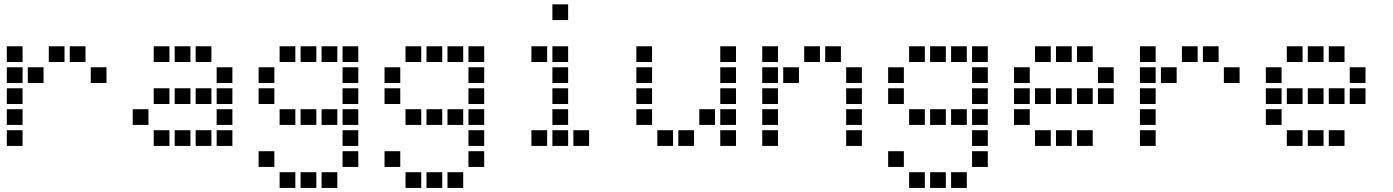

<svg xmlns="http://www.w3.org/2000/svg" viewBox="-20 -708 6640 915"><path d="M13.5 -487.5Q12.5 -487.5 12.5 -487.5Q12.5 -487.5 12.5 -486.5V-413.5Q12.5 -412.5 12.5 -412.5Q12.5 -412.5 13.5 -412.5H86.5Q87.5 -412.5 87.5 -412.5Q87.5 -412.5 87.5 -413.5V-486.5Q87.5 -487.5 87.5 -487.5Q87.5 -487.5 86.5 -487.5ZM213.5 -487.5Q212.5 -487.5 212.5 -487.5Q212.5 -487.5 212.5 -486.5V-413.5Q212.5 -412.5 212.5 -412.5Q212.5 -412.5 213.5 -412.5H286.5Q287.5 -412.5 287.5 -412.5Q287.5 -412.5 287.5 -413.5V-486.5Q287.5 -487.5 287.5 -487.5Q287.5 -487.5 286.5 -487.5ZM313.5 -487.5Q312.5 -487.5 312.5 -487.5Q312.5 -487.5 312.5 -486.5V-413.5Q312.5 -412.5 312.5 -412.5Q312.5 -412.5 313.5 -412.5H386.5Q387.5 -412.5 387.5 -412.5Q387.5 -412.5 387.5 -413.5V-486.5Q387.5 -487.5 387.5 -487.5Q387.5 -487.5 386.5 -487.5ZM13.5 -387.5Q12.5 -387.5 12.5 -387.5Q12.5 -387.5 12.5 -386.5V-313.5Q12.5 -312.5 12.5 -312.5Q12.5 -312.5 13.5 -312.5H86.5Q87.5 -312.5 87.5 -312.5Q87.5 -312.5 87.5 -313.5V-386.5Q87.5 -387.5 87.5 -387.5Q87.5 -387.5 86.5 -387.5ZM113.5 -387.5Q112.5 -387.5 112.5 -387.5Q112.5 -387.5 112.5 -386.5V-313.5Q112.5 -312.5 112.5 -312.5Q112.5 -312.5 113.5 -312.5H186.5Q187.5 -312.5 187.5 -312.5Q187.5 -312.5 187.5 -313.5V-386.5Q187.5 -387.5 187.5 -387.5Q187.5 -387.5 186.5 -387.5ZM413.5 -387.5Q412.5 -387.5 412.5 -387.5Q412.5 -387.5 412.5 -386.5V-313.5Q412.5 -312.5 412.5 -312.5Q412.5 -312.5 413.5 -312.5H486.5Q487.5 -312.5 487.5 -312.5Q487.5 -312.5 487.5 -313.5V-386.5Q487.5 -387.5 487.5 -387.5Q487.5 -387.5 486.5 -387.5ZM13.5 -287.5Q12.5 -287.5 12.5 -287.5Q12.5 -287.5 12.5 -286.5V-213.5Q12.5 -212.5 12.5 -212.5Q12.5 -212.5 13.5 -212.5H86.5Q87.5 -212.5 87.5 -212.5Q87.5 -212.5 87.5 -213.5V-286.5Q87.5 -287.5 87.5 -287.5Q87.5 -287.5 86.5 -287.5ZM13.5 -187.5Q12.5 -187.5 12.5 -187.5Q12.5 -187.5 12.5 -186.5V-113.5Q12.5 -112.5 12.5 -112.5Q12.5 -112.5 13.5 -112.5H86.5Q87.5 -112.5 87.5 -112.5Q87.5 -112.5 87.5 -113.5V-186.5Q87.5 -187.5 87.5 -187.5Q87.5 -187.5 86.5 -187.5ZM13.5 -87.5Q12.5 -87.5 12.5 -87.5Q12.5 -87.5 12.5 -86.5V-13.5Q12.5 -12.5 12.5 -12.5Q12.5 -12.5 13.5 -12.5H86.5Q87.5 -12.5 87.5 -12.5Q87.5 -12.5 87.5 -13.5V-86.5Q87.5 -87.5 87.5 -87.5Q87.5 -87.5 86.5 -87.5Z M713.5 -487.5Q712.5 -487.5 712.5 -487.5Q712.5 -487.5 712.5 -486.5V-413.5Q712.5 -412.5 712.5 -412.5Q712.5 -412.5 713.5 -412.5H786.5Q787.5 -412.5 787.5 -412.5Q787.5 -412.5 787.5 -413.5V-486.5Q787.5 -487.5 787.5 -487.5Q787.5 -487.5 786.5 -487.5ZM813.5 -487.5Q812.5 -487.5 812.5 -487.5Q812.5 -487.5 812.5 -486.5V-413.5Q812.5 -412.5 812.5 -412.5Q812.5 -412.5 813.5 -412.5H886.5Q887.5 -412.5 887.5 -412.5Q887.5 -412.5 887.5 -413.5V-486.5Q887.5 -487.5 887.5 -487.5Q887.5 -487.5 886.5 -487.5ZM913.5 -487.5Q912.5 -487.5 912.5 -487.5Q912.5 -487.5 912.5 -486.5V-413.5Q912.5 -412.5 912.5 -412.5Q912.5 -412.5 913.5 -412.5H986.5Q987.5 -412.5 987.5 -412.5Q987.5 -412.5 987.5 -413.5V-486.5Q987.5 -487.5 987.5 -487.5Q987.5 -487.5 986.5 -487.5ZM1013.5 -387.5Q1012.5 -387.5 1012.5 -387.5Q1012.5 -387.5 1012.5 -386.5V-313.5Q1012.5 -312.5 1012.5 -312.5Q1012.5 -312.5 1013.5 -312.5H1086.5Q1087.5 -312.5 1087.5 -312.5Q1087.5 -312.5 1087.5 -313.5V-386.5Q1087.5 -387.5 1087.5 -387.5Q1087.5 -387.5 1086.5 -387.5ZM713.5 -287.5Q712.5 -287.5 712.5 -287.5Q712.5 -287.5 712.5 -286.5V-213.5Q712.5 -212.5 712.5 -212.5Q712.5 -212.5 713.5 -212.5H786.5Q787.5 -212.5 787.5 -212.5Q787.5 -212.5 787.5 -213.5V-286.5Q787.5 -287.5 787.5 -287.5Q787.5 -287.5 786.5 -287.5ZM813.5 -287.5Q812.5 -287.5 812.5 -287.5Q812.5 -287.5 812.5 -286.5V-213.5Q812.5 -212.5 812.5 -212.5Q812.5 -212.5 813.5 -212.5H886.5Q887.5 -212.5 887.5 -212.5Q887.5 -212.5 887.5 -213.5V-286.5Q887.5 -287.5 887.5 -287.5Q887.5 -287.5 886.5 -287.5ZM913.5 -287.5Q912.5 -287.5 912.5 -287.5Q912.5 -287.5 912.5 -286.5V-213.5Q912.5 -212.5 912.5 -212.5Q912.5 -212.5 913.5 -212.5H986.5Q987.5 -212.5 987.5 -212.5Q987.5 -212.5 987.5 -213.5V-286.5Q987.5 -287.5 987.5 -287.5Q987.5 -287.5 986.5 -287.5ZM1013.5 -287.5Q1012.5 -287.5 1012.5 -287.5Q1012.5 -287.5 1012.5 -286.5V-213.5Q1012.5 -212.5 1012.5 -212.5Q1012.5 -212.5 1013.5 -212.5H1086.5Q1087.5 -212.5 1087.5 -212.5Q1087.5 -212.5 1087.5 -213.5V-286.5Q1087.5 -287.5 1087.5 -287.5Q1087.5 -287.5 1086.5 -287.5ZM613.5 -187.5Q612.5 -187.5 612.5 -187.5Q612.5 -187.5 612.5 -186.5V-113.5Q612.5 -112.5 612.5 -112.5Q612.5 -112.5 613.5 -112.5H686.5Q687.5 -112.5 687.5 -112.5Q687.5 -112.5 687.5 -113.5V-186.5Q687.5 -187.5 687.5 -187.5Q687.5 -187.5 686.5 -187.5ZM1013.5 -187.5Q1012.5 -187.5 1012.5 -187.5Q1012.5 -187.5 1012.5 -186.5V-113.5Q1012.5 -112.5 1012.5 -112.5Q1012.5 -112.5 1013.5 -112.5H1086.5Q1087.5 -112.5 1087.5 -112.5Q1087.5 -112.5 1087.5 -113.5V-186.5Q1087.5 -187.5 1087.5 -187.5Q1087.5 -187.5 1086.5 -187.5ZM713.5 -87.5Q712.5 -87.5 712.5 -87.5Q712.5 -87.5 712.5 -86.5V-13.5Q712.5 -12.5 712.5 -12.5Q712.5 -12.5 713.5 -12.5H786.5Q787.5 -12.5 787.5 -12.5Q787.5 -12.5 787.5 -13.5V-86.5Q787.5 -87.5 787.5 -87.5Q787.5 -87.5 786.5 -87.5ZM813.5 -87.5Q812.5 -87.5 812.5 -87.5Q812.5 -87.5 812.5 -86.5V-13.5Q812.5 -12.5 812.5 -12.5Q812.5 -12.5 813.5 -12.5H886.5Q887.5 -12.5 887.5 -12.5Q887.5 -12.5 887.5 -13.5V-86.5Q887.5 -87.5 887.5 -87.5Q887.5 -87.5 886.5 -87.5ZM913.5 -87.5Q912.5 -87.5 912.5 -87.5Q912.5 -87.5 912.5 -86.5V-13.5Q912.5 -12.5 912.5 -12.5Q912.5 -12.5 913.5 -12.5H986.5Q987.5 -12.5 987.5 -12.5Q987.5 -12.5 987.5 -13.5V-86.5Q987.5 -87.5 987.5 -87.5Q987.5 -87.5 986.5 -87.5ZM1013.5 -87.5Q1012.5 -87.5 1012.5 -87.5Q1012.5 -87.5 1012.5 -86.5V-13.5Q1012.5 -12.5 1012.5 -12.5Q1012.5 -12.5 1013.5 -12.5H1086.5Q1087.5 -12.5 1087.5 -12.5Q1087.5 -12.5 1087.5 -13.5V-86.5Q1087.5 -87.5 1087.5 -87.5Q1087.5 -87.5 1086.5 -87.5Z M1313.5 -487.5Q1312.5 -487.5 1312.5 -487.5Q1312.5 -487.5 1312.5 -486.5V-413.5Q1312.5 -412.5 1312.5 -412.5Q1312.5 -412.5 1313.5 -412.5H1386.5Q1387.5 -412.5 1387.5 -412.5Q1387.5 -412.5 1387.5 -413.5V-486.5Q1387.5 -487.5 1387.5 -487.5Q1387.5 -487.5 1386.5 -487.5ZM1413.5 -487.5Q1412.5 -487.5 1412.5 -487.5Q1412.5 -487.5 1412.5 -486.5V-413.5Q1412.5 -412.5 1412.5 -412.5Q1412.5 -412.5 1413.5 -412.5H1486.5Q1487.5 -412.5 1487.5 -412.5Q1487.5 -412.5 1487.5 -413.5V-486.5Q1487.5 -487.5 1487.5 -487.5Q1487.5 -487.5 1486.5 -487.5ZM1513.5 -487.5Q1512.5 -487.5 1512.5 -487.5Q1512.5 -487.5 1512.5 -486.5V-413.5Q1512.5 -412.5 1512.5 -412.5Q1512.5 -412.5 1513.5 -412.5H1586.5Q1587.5 -412.5 1587.5 -412.5Q1587.5 -412.5 1587.5 -413.5V-486.5Q1587.5 -487.5 1587.5 -487.5Q1587.5 -487.5 1586.5 -487.5ZM1613.5 -487.5Q1612.5 -487.5 1612.5 -487.5Q1612.5 -487.5 1612.5 -486.5V-413.5Q1612.5 -412.5 1612.5 -412.5Q1612.5 -412.5 1613.5 -412.5H1686.5Q1687.5 -412.5 1687.5 -412.5Q1687.5 -412.5 1687.5 -413.5V-486.5Q1687.5 -487.5 1687.5 -487.5Q1687.5 -487.5 1686.5 -487.5ZM1213.5 -387.5Q1212.5 -387.5 1212.5 -387.5Q1212.5 -387.5 1212.5 -386.5V-313.5Q1212.5 -312.5 1212.5 -312.5Q1212.5 -312.5 1213.5 -312.5H1286.5Q1287.5 -312.5 1287.5 -312.5Q1287.5 -312.5 1287.5 -313.5V-386.5Q1287.5 -387.5 1287.5 -387.5Q1287.5 -387.5 1286.5 -387.5ZM1613.5 -387.5Q1612.5 -387.5 1612.5 -387.5Q1612.5 -387.5 1612.5 -386.5V-313.5Q1612.5 -312.5 1612.5 -312.5Q1612.5 -312.5 1613.5 -312.5H1686.5Q1687.5 -312.5 1687.5 -312.5Q1687.5 -312.5 1687.5 -313.5V-386.5Q1687.5 -387.5 1687.5 -387.5Q1687.5 -387.5 1686.5 -387.5ZM1213.5 -287.5Q1212.5 -287.5 1212.5 -287.5Q1212.5 -287.5 1212.5 -286.5V-213.5Q1212.5 -212.5 1212.5 -212.5Q1212.5 -212.5 1213.5 -212.5H1286.5Q1287.5 -212.5 1287.5 -212.5Q1287.5 -212.5 1287.5 -213.5V-286.5Q1287.5 -287.5 1287.5 -287.5Q1287.5 -287.5 1286.5 -287.5ZM1613.5 -287.5Q1612.5 -287.5 1612.5 -287.5Q1612.5 -287.5 1612.5 -286.5V-213.5Q1612.5 -212.5 1612.5 -212.5Q1612.5 -212.5 1613.5 -212.5H1686.5Q1687.5 -212.5 1687.5 -212.5Q1687.5 -212.5 1687.5 -213.5V-286.5Q1687.5 -287.5 1687.5 -287.5Q1687.5 -287.5 1686.5 -287.5ZM1313.5 -187.5Q1312.5 -187.5 1312.5 -187.5Q1312.5 -187.5 1312.5 -186.5V-113.5Q1312.5 -112.5 1312.5 -112.5Q1312.5 -112.5 1313.5 -112.5H1386.5Q1387.5 -112.5 1387.5 -112.5Q1387.5 -112.5 1387.5 -113.5V-186.5Q1387.5 -187.5 1387.5 -187.5Q1387.5 -187.5 1386.5 -187.5ZM1413.5 -187.5Q1412.5 -187.5 1412.5 -187.5Q1412.5 -187.5 1412.5 -186.5V-113.5Q1412.5 -112.5 1412.5 -112.5Q1412.5 -112.5 1413.5 -112.5H1486.5Q1487.5 -112.5 1487.5 -112.5Q1487.5 -112.5 1487.5 -113.5V-186.5Q1487.5 -187.5 1487.5 -187.5Q1487.5 -187.5 1486.5 -187.5ZM1513.5 -187.5Q1512.5 -187.5 1512.5 -187.5Q1512.5 -187.5 1512.5 -186.5V-113.5Q1512.5 -112.5 1512.5 -112.5Q1512.5 -112.5 1513.5 -112.5H1586.5Q1587.5 -112.5 1587.5 -112.5Q1587.5 -112.5 1587.5 -113.5V-186.5Q1587.5 -187.5 1587.5 -187.5Q1587.5 -187.5 1586.5 -187.5ZM1613.5 -187.5Q1612.5 -187.5 1612.5 -187.5Q1612.5 -187.5 1612.5 -186.5V-113.5Q1612.5 -112.5 1612.5 -112.5Q1612.5 -112.5 1613.5 -112.5H1686.5Q1687.5 -112.5 1687.5 -112.5Q1687.5 -112.5 1687.5 -113.5V-186.5Q1687.5 -187.5 1687.5 -187.5Q1687.5 -187.5 1686.5 -187.5ZM1613.5 -87.5Q1612.5 -87.5 1612.5 -87.5Q1612.5 -87.5 1612.5 -86.5V-13.5Q1612.5 -12.5 1612.5 -12.5Q1612.5 -12.5 1613.5 -12.5H1686.5Q1687.5 -12.5 1687.5 -12.5Q1687.5 -12.5 1687.5 -13.5V-86.5Q1687.5 -87.5 1687.5 -87.5Q1687.5 -87.5 1686.5 -87.5ZM1213.5 12.5Q1212.5 12.5 1212.5 12.5Q1212.5 12.5 1212.5 13.5V86.5Q1212.5 87.5 1212.5 87.5Q1212.5 87.5 1213.5 87.5H1286.5Q1287.5 87.5 1287.5 87.5Q1287.5 87.5 1287.5 86.5V13.5Q1287.5 12.5 1287.5 12.5Q1287.5 12.5 1286.5 12.5ZM1613.5 12.5Q1612.5 12.5 1612.5 12.5Q1612.5 12.5 1612.5 13.5V86.5Q1612.5 87.5 1612.5 87.5Q1612.5 87.5 1613.5 87.5H1686.5Q1687.5 87.5 1687.5 87.5Q1687.5 87.5 1687.5 86.5V13.5Q1687.5 12.5 1687.5 12.5Q1687.5 12.5 1686.5 12.5ZM1313.5 112.5Q1312.5 112.5 1312.5 112.5Q1312.5 112.5 1312.5 113.5V186.5Q1312.5 187.5 1312.5 187.5Q1312.5 187.5 1313.5 187.5H1386.5Q1387.5 187.5 1387.5 187.5Q1387.5 187.5 1387.5 186.5V113.5Q1387.5 112.5 1387.5 112.5Q1387.5 112.5 1386.5 112.5ZM1413.5 112.5Q1412.5 112.5 1412.5 112.5Q1412.5 112.5 1412.5 113.5V186.5Q1412.5 187.5 1412.5 187.5Q1412.5 187.5 1413.5 187.5H1486.5Q1487.5 187.5 1487.5 187.5Q1487.5 187.5 1487.5 186.5V113.5Q1487.5 112.5 1487.5 112.5Q1487.5 112.5 1486.5 112.5ZM1513.5 112.5Q1512.5 112.5 1512.5 112.5Q1512.5 112.5 1512.5 113.5V186.5Q1512.5 187.5 1512.5 187.5Q1512.5 187.5 1513.5 187.5H1586.5Q1587.5 187.5 1587.5 187.5Q1587.5 187.5 1587.5 186.5V113.5Q1587.5 112.5 1587.5 112.5Q1587.5 112.5 1586.5 112.5Z M1913.5 -487.5Q1912.5 -487.5 1912.5 -487.5Q1912.5 -487.5 1912.5 -486.5V-413.5Q1912.5 -412.5 1912.5 -412.5Q1912.5 -412.5 1913.5 -412.5H1986.5Q1987.5 -412.5 1987.5 -412.5Q1987.5 -412.5 1987.5 -413.5V-486.5Q1987.5 -487.5 1987.5 -487.5Q1987.5 -487.5 1986.5 -487.5ZM2013.5 -487.5Q2012.5 -487.5 2012.5 -487.5Q2012.5 -487.5 2012.5 -486.5V-413.5Q2012.5 -412.5 2012.5 -412.5Q2012.5 -412.5 2013.5 -412.5H2086.5Q2087.5 -412.5 2087.5 -412.5Q2087.5 -412.5 2087.5 -413.5V-486.5Q2087.5 -487.5 2087.5 -487.5Q2087.5 -487.5 2086.5 -487.5ZM2113.5 -487.5Q2112.5 -487.5 2112.5 -487.5Q2112.5 -487.5 2112.5 -486.5V-413.5Q2112.5 -412.5 2112.5 -412.5Q2112.5 -412.5 2113.5 -412.5H2186.5Q2187.5 -412.5 2187.5 -412.5Q2187.5 -412.5 2187.5 -413.5V-486.5Q2187.5 -487.5 2187.5 -487.5Q2187.5 -487.5 2186.5 -487.5ZM2213.5 -487.5Q2212.5 -487.5 2212.5 -487.5Q2212.5 -487.5 2212.5 -486.5V-413.5Q2212.5 -412.5 2212.5 -412.5Q2212.5 -412.5 2213.5 -412.5H2286.5Q2287.5 -412.5 2287.5 -412.5Q2287.5 -412.5 2287.5 -413.5V-486.5Q2287.5 -487.5 2287.5 -487.5Q2287.5 -487.5 2286.5 -487.5ZM1813.5 -387.5Q1812.5 -387.5 1812.5 -387.5Q1812.5 -387.5 1812.5 -386.5V-313.5Q1812.5 -312.5 1812.5 -312.5Q1812.5 -312.5 1813.5 -312.5H1886.5Q1887.5 -312.5 1887.5 -312.5Q1887.5 -312.5 1887.5 -313.5V-386.5Q1887.5 -387.5 1887.5 -387.5Q1887.5 -387.5 1886.5 -387.5ZM2213.5 -387.5Q2212.5 -387.5 2212.5 -387.5Q2212.5 -387.5 2212.5 -386.5V-313.5Q2212.5 -312.5 2212.5 -312.5Q2212.5 -312.5 2213.5 -312.5H2286.5Q2287.5 -312.5 2287.5 -312.5Q2287.5 -312.5 2287.5 -313.5V-386.5Q2287.5 -387.5 2287.5 -387.5Q2287.5 -387.5 2286.5 -387.5ZM1813.5 -287.5Q1812.5 -287.5 1812.5 -287.5Q1812.5 -287.5 1812.5 -286.5V-213.5Q1812.5 -212.5 1812.5 -212.5Q1812.5 -212.5 1813.5 -212.5H1886.5Q1887.5 -212.5 1887.5 -212.5Q1887.5 -212.5 1887.5 -213.5V-286.5Q1887.5 -287.5 1887.5 -287.5Q1887.5 -287.5 1886.5 -287.5ZM2213.5 -287.5Q2212.5 -287.5 2212.5 -287.5Q2212.5 -287.5 2212.5 -286.5V-213.5Q2212.5 -212.5 2212.5 -212.5Q2212.5 -212.5 2213.5 -212.5H2286.5Q2287.5 -212.5 2287.5 -212.5Q2287.5 -212.5 2287.5 -213.5V-286.5Q2287.5 -287.5 2287.5 -287.5Q2287.5 -287.5 2286.5 -287.5ZM1913.5 -187.5Q1912.5 -187.5 1912.5 -187.5Q1912.5 -187.5 1912.5 -186.5V-113.5Q1912.5 -112.5 1912.5 -112.5Q1912.5 -112.5 1913.5 -112.5H1986.5Q1987.5 -112.5 1987.5 -112.5Q1987.5 -112.5 1987.5 -113.5V-186.5Q1987.5 -187.5 1987.5 -187.5Q1987.5 -187.5 1986.5 -187.5ZM2013.5 -187.5Q2012.5 -187.5 2012.5 -187.5Q2012.5 -187.5 2012.5 -186.5V-113.5Q2012.5 -112.5 2012.5 -112.5Q2012.5 -112.5 2013.5 -112.5H2086.5Q2087.5 -112.5 2087.5 -112.5Q2087.5 -112.5 2087.5 -113.5V-186.5Q2087.5 -187.5 2087.5 -187.5Q2087.5 -187.5 2086.5 -187.5ZM2113.5 -187.5Q2112.5 -187.5 2112.5 -187.5Q2112.5 -187.5 2112.5 -186.5V-113.5Q2112.5 -112.5 2112.5 -112.5Q2112.5 -112.5 2113.5 -112.5H2186.5Q2187.5 -112.5 2187.5 -112.5Q2187.5 -112.5 2187.5 -113.5V-186.5Q2187.5 -187.5 2187.5 -187.5Q2187.5 -187.5 2186.5 -187.5ZM2213.5 -187.5Q2212.5 -187.5 2212.5 -187.5Q2212.5 -187.5 2212.5 -186.5V-113.5Q2212.5 -112.5 2212.5 -112.5Q2212.5 -112.5 2213.5 -112.5H2286.5Q2287.5 -112.5 2287.5 -112.5Q2287.5 -112.5 2287.5 -113.5V-186.5Q2287.5 -187.5 2287.5 -187.5Q2287.5 -187.5 2286.5 -187.5ZM2213.5 -87.5Q2212.5 -87.5 2212.5 -87.5Q2212.5 -87.5 2212.5 -86.5V-13.5Q2212.5 -12.5 2212.5 -12.5Q2212.5 -12.5 2213.5 -12.5H2286.5Q2287.5 -12.5 2287.5 -12.5Q2287.5 -12.5 2287.5 -13.5V-86.5Q2287.5 -87.5 2287.5 -87.5Q2287.5 -87.5 2286.5 -87.5ZM1813.5 12.5Q1812.5 12.5 1812.5 12.5Q1812.5 12.5 1812.5 13.5V86.5Q1812.5 87.5 1812.5 87.5Q1812.5 87.5 1813.5 87.5H1886.5Q1887.5 87.5 1887.5 87.5Q1887.5 87.5 1887.5 86.5V13.5Q1887.5 12.5 1887.5 12.5Q1887.5 12.5 1886.5 12.5ZM2213.5 12.5Q2212.5 12.5 2212.5 12.5Q2212.5 12.5 2212.5 13.5V86.5Q2212.5 87.5 2212.5 87.5Q2212.5 87.5 2213.5 87.5H2286.5Q2287.5 87.5 2287.5 87.5Q2287.5 87.5 2287.5 86.5V13.5Q2287.5 12.5 2287.5 12.5Q2287.5 12.5 2286.5 12.5ZM1913.5 112.5Q1912.5 112.5 1912.5 112.5Q1912.5 112.5 1912.5 113.5V186.5Q1912.5 187.5 1912.5 187.5Q1912.5 187.5 1913.5 187.5H1986.5Q1987.5 187.5 1987.5 187.5Q1987.5 187.5 1987.5 186.5V113.5Q1987.5 112.5 1987.5 112.5Q1987.5 112.5 1986.5 112.5ZM2013.5 112.5Q2012.5 112.5 2012.5 112.5Q2012.5 112.5 2012.5 113.5V186.5Q2012.5 187.5 2012.5 187.5Q2012.5 187.5 2013.5 187.5H2086.5Q2087.5 187.5 2087.5 187.5Q2087.5 187.5 2087.5 186.5V113.5Q2087.5 112.5 2087.5 112.5Q2087.5 112.5 2086.5 112.5ZM2113.5 112.5Q2112.5 112.5 2112.5 112.5Q2112.5 112.5 2112.5 113.5V186.5Q2112.5 187.5 2112.5 187.5Q2112.5 187.5 2113.5 187.5H2186.5Q2187.5 187.5 2187.5 187.5Q2187.5 187.5 2187.5 186.5V113.5Q2187.5 112.5 2187.5 112.5Q2187.5 112.5 2186.5 112.5Z M2613.5 -687.5Q2612.5 -687.5 2612.5 -687.5Q2612.5 -687.5 2612.5 -686.5V-613.5Q2612.5 -612.5 2612.5 -612.5Q2612.5 -612.5 2613.5 -612.5H2686.5Q2687.5 -612.5 2687.5 -612.5Q2687.5 -612.5 2687.5 -613.5V-686.5Q2687.5 -687.5 2687.5 -687.5Q2687.5 -687.5 2686.5 -687.5ZM2513.5 -487.5Q2512.5 -487.5 2512.5 -487.5Q2512.5 -487.5 2512.5 -486.5V-413.5Q2512.5 -412.5 2512.5 -412.5Q2512.5 -412.5 2513.5 -412.5H2586.5Q2587.5 -412.5 2587.5 -412.5Q2587.5 -412.5 2587.5 -413.5V-486.5Q2587.5 -487.5 2587.5 -487.5Q2587.5 -487.5 2586.5 -487.5ZM2613.5 -487.5Q2612.5 -487.5 2612.5 -487.5Q2612.5 -487.5 2612.5 -486.5V-413.5Q2612.5 -412.5 2612.5 -412.5Q2612.5 -412.5 2613.5 -412.5H2686.5Q2687.5 -412.5 2687.5 -412.5Q2687.5 -412.5 2687.5 -413.5V-486.5Q2687.5 -487.5 2687.5 -487.5Q2687.5 -487.5 2686.5 -487.5ZM2613.5 -387.5Q2612.5 -387.5 2612.5 -387.5Q2612.5 -387.5 2612.5 -386.5V-313.5Q2612.5 -312.5 2612.5 -312.5Q2612.5 -312.5 2613.5 -312.5H2686.5Q2687.5 -312.5 2687.5 -312.5Q2687.5 -312.5 2687.5 -313.5V-386.5Q2687.5 -387.5 2687.5 -387.5Q2687.5 -387.5 2686.5 -387.5ZM2613.5 -287.5Q2612.5 -287.5 2612.5 -287.5Q2612.5 -287.5 2612.5 -286.5V-213.5Q2612.5 -212.5 2612.5 -212.5Q2612.5 -212.5 2613.5 -212.5H2686.5Q2687.5 -212.5 2687.5 -212.5Q2687.5 -212.5 2687.5 -213.5V-286.5Q2687.5 -287.5 2687.5 -287.5Q2687.5 -287.5 2686.5 -287.5ZM2613.5 -187.5Q2612.5 -187.5 2612.5 -187.5Q2612.5 -187.5 2612.5 -186.5V-113.5Q2612.5 -112.5 2612.5 -112.5Q2612.5 -112.5 2613.5 -112.5H2686.5Q2687.5 -112.5 2687.5 -112.5Q2687.5 -112.5 2687.5 -113.5V-186.5Q2687.5 -187.5 2687.5 -187.5Q2687.5 -187.5 2686.5 -187.5ZM2513.5 -87.5Q2512.5 -87.5 2512.5 -87.5Q2512.5 -87.5 2512.5 -86.5V-13.5Q2512.5 -12.5 2512.5 -12.5Q2512.5 -12.5 2513.5 -12.5H2586.5Q2587.5 -12.5 2587.5 -12.5Q2587.5 -12.5 2587.5 -13.5V-86.5Q2587.5 -87.5 2587.5 -87.5Q2587.5 -87.5 2586.5 -87.5ZM2613.5 -87.5Q2612.5 -87.5 2612.5 -87.5Q2612.5 -87.5 2612.5 -86.5V-13.5Q2612.5 -12.5 2612.5 -12.5Q2612.5 -12.5 2613.5 -12.5H2686.5Q2687.5 -12.5 2687.5 -12.5Q2687.5 -12.5 2687.5 -13.5V-86.5Q2687.5 -87.5 2687.5 -87.5Q2687.5 -87.5 2686.5 -87.5ZM2713.5 -87.5Q2712.5 -87.5 2712.5 -87.5Q2712.5 -87.5 2712.5 -86.5V-13.5Q2712.5 -12.5 2712.5 -12.5Q2712.5 -12.5 2713.5 -12.5H2786.5Q2787.5 -12.5 2787.5 -12.5Q2787.5 -12.5 2787.5 -13.5V-86.5Q2787.5 -87.5 2787.5 -87.5Q2787.5 -87.5 2786.5 -87.5Z M3013.5 -487.5Q3012.5 -487.5 3012.5 -487.5Q3012.5 -487.5 3012.5 -486.5V-413.5Q3012.5 -412.5 3012.5 -412.5Q3012.5 -412.5 3013.5 -412.5H3086.5Q3087.5 -412.5 3087.5 -412.5Q3087.5 -412.5 3087.5 -413.5V-486.5Q3087.5 -487.5 3087.5 -487.5Q3087.5 -487.5 3086.5 -487.5ZM3413.5 -487.5Q3412.5 -487.5 3412.5 -487.5Q3412.5 -487.5 3412.5 -486.5V-413.5Q3412.5 -412.5 3412.5 -412.5Q3412.5 -412.5 3413.5 -412.5H3486.5Q3487.5 -412.5 3487.5 -412.5Q3487.5 -412.5 3487.5 -413.5V-486.5Q3487.5 -487.5 3487.5 -487.5Q3487.5 -487.5 3486.5 -487.5ZM3013.5 -387.5Q3012.5 -387.5 3012.5 -387.5Q3012.5 -387.5 3012.5 -386.5V-313.5Q3012.5 -312.5 3012.5 -312.5Q3012.5 -312.5 3013.5 -312.5H3086.5Q3087.5 -312.5 3087.5 -312.5Q3087.5 -312.5 3087.5 -313.5V-386.5Q3087.5 -387.5 3087.5 -387.5Q3087.5 -387.5 3086.5 -387.5ZM3413.5 -387.5Q3412.5 -387.5 3412.5 -387.5Q3412.5 -387.5 3412.5 -386.5V-313.5Q3412.5 -312.5 3412.5 -312.5Q3412.5 -312.5 3413.5 -312.5H3486.5Q3487.5 -312.5 3487.5 -312.5Q3487.5 -312.5 3487.5 -313.5V-386.5Q3487.5 -387.5 3487.5 -387.5Q3487.5 -387.5 3486.5 -387.5ZM3013.5 -287.5Q3012.5 -287.5 3012.5 -287.5Q3012.5 -287.5 3012.5 -286.5V-213.5Q3012.5 -212.5 3012.5 -212.5Q3012.5 -212.5 3013.5 -212.5H3086.5Q3087.5 -212.5 3087.5 -212.5Q3087.5 -212.5 3087.5 -213.5V-286.5Q3087.5 -287.5 3087.5 -287.5Q3087.5 -287.5 3086.5 -287.5ZM3413.5 -287.5Q3412.5 -287.5 3412.5 -287.5Q3412.5 -287.5 3412.5 -286.5V-213.5Q3412.5 -212.5 3412.5 -212.5Q3412.5 -212.5 3413.5 -212.5H3486.5Q3487.5 -212.5 3487.5 -212.5Q3487.5 -212.5 3487.5 -213.5V-286.5Q3487.5 -287.5 3487.5 -287.5Q3487.5 -287.5 3486.5 -287.5ZM3013.5 -187.5Q3012.5 -187.5 3012.5 -187.5Q3012.5 -187.5 3012.5 -186.5V-113.5Q3012.5 -112.5 3012.5 -112.5Q3012.5 -112.5 3013.5 -112.5H3086.5Q3087.5 -112.5 3087.5 -112.5Q3087.5 -112.5 3087.5 -113.5V-186.5Q3087.5 -187.5 3087.5 -187.5Q3087.5 -187.5 3086.5 -187.5ZM3313.5 -187.5Q3312.5 -187.5 3312.5 -187.5Q3312.5 -187.5 3312.5 -186.5V-113.5Q3312.5 -112.5 3312.5 -112.5Q3312.5 -112.5 3313.5 -112.5H3386.5Q3387.5 -112.5 3387.5 -112.5Q3387.5 -112.5 3387.5 -113.5V-186.5Q3387.5 -187.5 3387.5 -187.5Q3387.5 -187.5 3386.5 -187.5ZM3413.5 -187.5Q3412.5 -187.5 3412.5 -187.5Q3412.5 -187.5 3412.5 -186.5V-113.5Q3412.5 -112.5 3412.5 -112.5Q3412.5 -112.5 3413.5 -112.5H3486.5Q3487.5 -112.5 3487.5 -112.5Q3487.5 -112.5 3487.5 -113.5V-186.5Q3487.5 -187.5 3487.5 -187.5Q3487.5 -187.5 3486.5 -187.5ZM3113.5 -87.5Q3112.5 -87.5 3112.5 -87.5Q3112.5 -87.5 3112.5 -86.5V-13.5Q3112.5 -12.5 3112.5 -12.5Q3112.5 -12.5 3113.5 -12.5H3186.5Q3187.5 -12.5 3187.5 -12.5Q3187.5 -12.5 3187.5 -13.5V-86.5Q3187.5 -87.5 3187.5 -87.5Q3187.5 -87.5 3186.5 -87.5ZM3213.5 -87.5Q3212.5 -87.5 3212.5 -87.5Q3212.5 -87.5 3212.5 -86.5V-13.5Q3212.5 -12.5 3212.5 -12.5Q3212.5 -12.5 3213.5 -12.5H3286.5Q3287.5 -12.5 3287.5 -12.5Q3287.5 -12.5 3287.5 -13.5V-86.5Q3287.5 -87.5 3287.5 -87.5Q3287.5 -87.5 3286.5 -87.5ZM3413.5 -87.5Q3412.5 -87.5 3412.5 -87.5Q3412.5 -87.5 3412.5 -86.5V-13.5Q3412.5 -12.5 3412.5 -12.5Q3412.5 -12.5 3413.5 -12.5H3486.5Q3487.5 -12.5 3487.5 -12.5Q3487.5 -12.5 3487.5 -13.5V-86.5Q3487.5 -87.5 3487.5 -87.5Q3487.5 -87.5 3486.5 -87.5Z M3613.5 -487.5Q3612.5 -487.5 3612.5 -487.5Q3612.5 -487.5 3612.5 -486.5V-413.5Q3612.5 -412.5 3612.5 -412.5Q3612.5 -412.5 3613.5 -412.5H3686.5Q3687.5 -412.5 3687.5 -412.5Q3687.5 -412.5 3687.5 -413.5V-486.5Q3687.5 -487.5 3687.5 -487.5Q3687.5 -487.5 3686.5 -487.5ZM3813.5 -487.5Q3812.5 -487.5 3812.5 -487.5Q3812.5 -487.5 3812.5 -486.5V-413.5Q3812.5 -412.5 3812.5 -412.5Q3812.5 -412.5 3813.5 -412.5H3886.5Q3887.5 -412.5 3887.5 -412.5Q3887.5 -412.5 3887.5 -413.5V-486.5Q3887.5 -487.5 3887.5 -487.5Q3887.5 -487.5 3886.5 -487.5ZM3913.5 -487.5Q3912.5 -487.5 3912.5 -487.5Q3912.5 -487.5 3912.5 -486.5V-413.5Q3912.5 -412.5 3912.5 -412.5Q3912.5 -412.5 3913.5 -412.5H3986.5Q3987.5 -412.5 3987.5 -412.5Q3987.5 -412.5 3987.5 -413.5V-486.5Q3987.5 -487.5 3987.5 -487.5Q3987.5 -487.5 3986.5 -487.5ZM3613.5 -387.5Q3612.5 -387.5 3612.5 -387.5Q3612.5 -387.5 3612.5 -386.5V-313.5Q3612.5 -312.5 3612.5 -312.5Q3612.5 -312.5 3613.5 -312.5H3686.5Q3687.5 -312.5 3687.5 -312.5Q3687.5 -312.5 3687.5 -313.5V-386.5Q3687.5 -387.5 3687.5 -387.5Q3687.5 -387.5 3686.5 -387.5ZM3713.5 -387.5Q3712.5 -387.5 3712.5 -387.5Q3712.5 -387.5 3712.5 -386.5V-313.5Q3712.5 -312.5 3712.5 -312.5Q3712.5 -312.5 3713.5 -312.5H3786.5Q3787.5 -312.5 3787.5 -312.5Q3787.5 -312.5 3787.5 -313.5V-386.5Q3787.5 -387.5 3787.5 -387.5Q3787.5 -387.5 3786.5 -387.5ZM4013.5 -387.5Q4012.5 -387.5 4012.5 -387.5Q4012.5 -387.5 4012.5 -386.5V-313.5Q4012.5 -312.5 4012.5 -312.5Q4012.5 -312.5 4013.5 -312.5H4086.5Q4087.5 -312.5 4087.5 -312.5Q4087.5 -312.5 4087.5 -313.5V-386.5Q4087.5 -387.5 4087.5 -387.5Q4087.5 -387.5 4086.5 -387.5ZM3613.5 -287.5Q3612.5 -287.5 3612.5 -287.5Q3612.5 -287.5 3612.5 -286.5V-213.5Q3612.5 -212.5 3612.5 -212.5Q3612.5 -212.5 3613.5 -212.5H3686.5Q3687.5 -212.5 3687.5 -212.5Q3687.5 -212.5 3687.5 -213.5V-286.5Q3687.5 -287.5 3687.5 -287.5Q3687.5 -287.5 3686.5 -287.5ZM4013.5 -287.5Q4012.5 -287.5 4012.5 -287.5Q4012.5 -287.5 4012.5 -286.5V-213.5Q4012.5 -212.5 4012.5 -212.5Q4012.5 -212.5 4013.5 -212.5H4086.5Q4087.5 -212.5 4087.5 -212.5Q4087.5 -212.5 4087.5 -213.5V-286.5Q4087.5 -287.5 4087.5 -287.5Q4087.5 -287.5 4086.5 -287.5ZM3613.5 -187.5Q3612.5 -187.5 3612.5 -187.5Q3612.5 -187.5 3612.5 -186.5V-113.5Q3612.5 -112.5 3612.5 -112.5Q3612.5 -112.5 3613.5 -112.5H3686.5Q3687.5 -112.5 3687.5 -112.5Q3687.5 -112.5 3687.5 -113.5V-186.5Q3687.5 -187.5 3687.5 -187.5Q3687.5 -187.5 3686.5 -187.5ZM4013.5 -187.5Q4012.5 -187.5 4012.5 -187.5Q4012.5 -187.5 4012.5 -186.5V-113.5Q4012.5 -112.5 4012.5 -112.5Q4012.5 -112.5 4013.5 -112.5H4086.5Q4087.5 -112.5 4087.5 -112.5Q4087.5 -112.5 4087.5 -113.5V-186.5Q4087.5 -187.5 4087.5 -187.5Q4087.5 -187.5 4086.5 -187.5ZM3613.5 -87.5Q3612.5 -87.5 3612.5 -87.5Q3612.5 -87.5 3612.5 -86.5V-13.5Q3612.5 -12.5 3612.5 -12.5Q3612.5 -12.5 3613.5 -12.5H3686.5Q3687.5 -12.5 3687.5 -12.5Q3687.5 -12.5 3687.5 -13.5V-86.5Q3687.5 -87.5 3687.5 -87.5Q3687.5 -87.5 3686.5 -87.5ZM4013.5 -87.5Q4012.5 -87.5 4012.5 -87.5Q4012.5 -87.5 4012.5 -86.5V-13.5Q4012.5 -12.5 4012.5 -12.5Q4012.5 -12.5 4013.5 -12.5H4086.5Q4087.5 -12.5 4087.5 -12.5Q4087.5 -12.5 4087.5 -13.5V-86.5Q4087.5 -87.5 4087.5 -87.5Q4087.5 -87.5 4086.5 -87.5Z M4313.5 -487.5Q4312.5 -487.5 4312.5 -487.5Q4312.5 -487.5 4312.5 -486.5V-413.5Q4312.5 -412.5 4312.5 -412.5Q4312.5 -412.5 4313.5 -412.5H4386.5Q4387.5 -412.5 4387.5 -412.5Q4387.5 -412.5 4387.5 -413.5V-486.5Q4387.5 -487.5 4387.5 -487.5Q4387.5 -487.5 4386.5 -487.5ZM4413.5 -487.5Q4412.5 -487.5 4412.5 -487.5Q4412.5 -487.5 4412.5 -486.5V-413.5Q4412.5 -412.5 4412.5 -412.5Q4412.5 -412.5 4413.5 -412.5H4486.5Q4487.5 -412.5 4487.5 -412.5Q4487.5 -412.5 4487.5 -413.5V-486.5Q4487.5 -487.5 4487.5 -487.5Q4487.5 -487.5 4486.5 -487.5ZM4513.5 -487.5Q4512.5 -487.5 4512.5 -487.5Q4512.5 -487.5 4512.5 -486.5V-413.5Q4512.5 -412.5 4512.5 -412.5Q4512.5 -412.5 4513.5 -412.5H4586.5Q4587.5 -412.5 4587.5 -412.5Q4587.5 -412.5 4587.5 -413.5V-486.5Q4587.5 -487.5 4587.5 -487.5Q4587.5 -487.5 4586.5 -487.5ZM4613.5 -487.5Q4612.5 -487.5 4612.5 -487.5Q4612.5 -487.5 4612.5 -486.5V-413.5Q4612.5 -412.5 4612.5 -412.5Q4612.5 -412.5 4613.5 -412.5H4686.5Q4687.5 -412.5 4687.5 -412.5Q4687.5 -412.5 4687.5 -413.5V-486.5Q4687.5 -487.5 4687.5 -487.5Q4687.5 -487.5 4686.5 -487.5ZM4213.5 -387.5Q4212.5 -387.5 4212.5 -387.5Q4212.5 -387.5 4212.5 -386.5V-313.5Q4212.5 -312.5 4212.5 -312.5Q4212.5 -312.5 4213.5 -312.5H4286.5Q4287.5 -312.5 4287.5 -312.5Q4287.5 -312.5 4287.5 -313.5V-386.5Q4287.5 -387.5 4287.5 -387.5Q4287.5 -387.5 4286.5 -387.5ZM4613.5 -387.5Q4612.5 -387.5 4612.5 -387.5Q4612.5 -387.5 4612.5 -386.5V-313.5Q4612.5 -312.5 4612.5 -312.5Q4612.5 -312.5 4613.5 -312.5H4686.5Q4687.5 -312.5 4687.5 -312.5Q4687.5 -312.5 4687.5 -313.5V-386.5Q4687.5 -387.5 4687.5 -387.5Q4687.5 -387.5 4686.5 -387.5ZM4213.5 -287.5Q4212.5 -287.5 4212.5 -287.5Q4212.5 -287.5 4212.5 -286.5V-213.5Q4212.5 -212.5 4212.5 -212.5Q4212.5 -212.5 4213.5 -212.5H4286.5Q4287.5 -212.5 4287.5 -212.5Q4287.5 -212.5 4287.5 -213.5V-286.5Q4287.5 -287.5 4287.5 -287.5Q4287.5 -287.5 4286.5 -287.5ZM4613.5 -287.5Q4612.5 -287.5 4612.5 -287.5Q4612.5 -287.5 4612.5 -286.5V-213.5Q4612.5 -212.5 4612.5 -212.5Q4612.5 -212.5 4613.5 -212.5H4686.5Q4687.5 -212.5 4687.5 -212.5Q4687.5 -212.5 4687.5 -213.5V-286.5Q4687.5 -287.5 4687.5 -287.5Q4687.5 -287.5 4686.5 -287.5ZM4313.5 -187.5Q4312.5 -187.5 4312.5 -187.5Q4312.5 -187.5 4312.5 -186.5V-113.5Q4312.5 -112.5 4312.5 -112.5Q4312.5 -112.5 4313.5 -112.5H4386.5Q4387.5 -112.5 4387.5 -112.5Q4387.5 -112.5 4387.5 -113.5V-186.5Q4387.5 -187.5 4387.5 -187.5Q4387.5 -187.5 4386.5 -187.5ZM4413.5 -187.5Q4412.5 -187.5 4412.5 -187.5Q4412.5 -187.5 4412.5 -186.5V-113.5Q4412.5 -112.5 4412.5 -112.5Q4412.5 -112.5 4413.5 -112.5H4486.5Q4487.5 -112.5 4487.5 -112.5Q4487.5 -112.5 4487.5 -113.5V-186.5Q4487.5 -187.5 4487.5 -187.5Q4487.5 -187.5 4486.5 -187.5ZM4513.5 -187.5Q4512.5 -187.5 4512.5 -187.5Q4512.5 -187.5 4512.5 -186.5V-113.5Q4512.5 -112.5 4512.5 -112.5Q4512.5 -112.5 4513.5 -112.5H4586.5Q4587.5 -112.5 4587.5 -112.5Q4587.5 -112.5 4587.5 -113.5V-186.5Q4587.5 -187.5 4587.5 -187.5Q4587.5 -187.5 4586.5 -187.5ZM4613.5 -187.5Q4612.5 -187.5 4612.5 -187.5Q4612.5 -187.5 4612.5 -186.5V-113.5Q4612.5 -112.5 4612.5 -112.5Q4612.5 -112.5 4613.5 -112.5H4686.5Q4687.5 -112.5 4687.5 -112.5Q4687.5 -112.5 4687.5 -113.5V-186.5Q4687.5 -187.5 4687.5 -187.5Q4687.5 -187.5 4686.5 -187.5ZM4613.5 -87.5Q4612.5 -87.5 4612.5 -87.5Q4612.5 -87.5 4612.5 -86.5V-13.5Q4612.5 -12.5 4612.5 -12.5Q4612.5 -12.5 4613.5 -12.5H4686.5Q4687.5 -12.5 4687.5 -12.5Q4687.5 -12.5 4687.5 -13.5V-86.5Q4687.5 -87.5 4687.5 -87.5Q4687.5 -87.5 4686.5 -87.5ZM4213.5 12.5Q4212.5 12.5 4212.5 12.5Q4212.5 12.5 4212.5 13.5V86.5Q4212.5 87.5 4212.5 87.5Q4212.5 87.5 4213.5 87.5H4286.5Q4287.5 87.5 4287.5 87.5Q4287.5 87.5 4287.5 86.5V13.5Q4287.5 12.5 4287.5 12.5Q4287.5 12.5 4286.5 12.5ZM4613.5 12.5Q4612.5 12.5 4612.5 12.5Q4612.5 12.5 4612.5 13.5V86.5Q4612.5 87.5 4612.5 87.5Q4612.5 87.5 4613.5 87.5H4686.5Q4687.5 87.5 4687.5 87.5Q4687.5 87.5 4687.5 86.5V13.5Q4687.5 12.5 4687.5 12.5Q4687.5 12.5 4686.5 12.5ZM4313.5 112.5Q4312.5 112.5 4312.5 112.5Q4312.5 112.5 4312.5 113.5V186.5Q4312.5 187.5 4312.5 187.5Q4312.5 187.5 4313.5 187.5H4386.5Q4387.5 187.5 4387.5 187.5Q4387.5 187.5 4387.5 186.5V113.5Q4387.5 112.5 4387.5 112.5Q4387.5 112.5 4386.5 112.5ZM4413.5 112.5Q4412.5 112.5 4412.5 112.5Q4412.5 112.5 4412.5 113.5V186.5Q4412.5 187.5 4412.5 187.5Q4412.5 187.5 4413.5 187.5H4486.5Q4487.5 187.5 4487.5 187.5Q4487.5 187.5 4487.5 186.5V113.5Q4487.5 112.5 4487.5 112.5Q4487.5 112.5 4486.5 112.5ZM4513.5 112.5Q4512.5 112.5 4512.5 112.5Q4512.5 112.5 4512.5 113.5V186.5Q4512.5 187.5 4512.5 187.5Q4512.5 187.5 4513.5 187.5H4586.5Q4587.5 187.5 4587.5 187.5Q4587.5 187.5 4587.5 186.5V113.5Q4587.5 112.5 4587.5 112.5Q4587.5 112.5 4586.5 112.5Z M4913.5 -487.5Q4912.5 -487.5 4912.5 -487.5Q4912.5 -487.5 4912.5 -486.5V-413.5Q4912.5 -412.5 4912.5 -412.5Q4912.5 -412.5 4913.5 -412.5H4986.5Q4987.5 -412.5 4987.5 -412.5Q4987.5 -412.5 4987.5 -413.5V-486.5Q4987.5 -487.5 4987.5 -487.5Q4987.5 -487.5 4986.5 -487.5ZM5013.5 -487.5Q5012.5 -487.5 5012.5 -487.5Q5012.5 -487.5 5012.5 -486.5V-413.5Q5012.5 -412.5 5012.5 -412.5Q5012.5 -412.5 5013.5 -412.5H5086.5Q5087.5 -412.5 5087.5 -412.5Q5087.5 -412.5 5087.5 -413.5V-486.5Q5087.5 -487.5 5087.5 -487.5Q5087.5 -487.5 5086.5 -487.5ZM5113.5 -487.5Q5112.5 -487.5 5112.5 -487.5Q5112.5 -487.5 5112.5 -486.5V-413.5Q5112.5 -412.5 5112.5 -412.5Q5112.5 -412.5 5113.5 -412.5H5186.5Q5187.5 -412.5 5187.5 -412.5Q5187.5 -412.5 5187.5 -413.5V-486.5Q5187.5 -487.5 5187.5 -487.5Q5187.5 -487.5 5186.5 -487.5ZM4813.5 -387.5Q4812.5 -387.5 4812.5 -387.5Q4812.5 -387.5 4812.5 -386.5V-313.5Q4812.5 -312.5 4812.5 -312.5Q4812.5 -312.5 4813.5 -312.5H4886.5Q4887.5 -312.5 4887.5 -312.5Q4887.5 -312.5 4887.5 -313.5V-386.5Q4887.5 -387.5 4887.5 -387.5Q4887.5 -387.5 4886.5 -387.5ZM5213.5 -387.5Q5212.5 -387.5 5212.5 -387.5Q5212.5 -387.5 5212.5 -386.5V-313.5Q5212.5 -312.5 5212.5 -312.5Q5212.5 -312.5 5213.5 -312.5H5286.5Q5287.5 -312.5 5287.5 -312.5Q5287.5 -312.5 5287.5 -313.5V-386.5Q5287.5 -387.5 5287.5 -387.5Q5287.5 -387.5 5286.5 -387.5ZM4813.5 -287.5Q4812.5 -287.5 4812.5 -287.5Q4812.5 -287.5 4812.5 -286.5V-213.5Q4812.5 -212.5 4812.5 -212.5Q4812.5 -212.5 4813.5 -212.5H4886.5Q4887.5 -212.5 4887.5 -212.5Q4887.5 -212.5 4887.5 -213.5V-286.5Q4887.5 -287.5 4887.5 -287.5Q4887.5 -287.5 4886.5 -287.5ZM4913.5 -287.5Q4912.5 -287.5 4912.5 -287.5Q4912.5 -287.5 4912.5 -286.5V-213.5Q4912.5 -212.5 4912.5 -212.5Q4912.5 -212.5 4913.5 -212.5H4986.5Q4987.5 -212.5 4987.5 -212.5Q4987.5 -212.5 4987.5 -213.5V-286.5Q4987.5 -287.5 4987.5 -287.5Q4987.5 -287.5 4986.5 -287.5ZM5013.5 -287.5Q5012.5 -287.5 5012.5 -287.5Q5012.5 -287.5 5012.5 -286.5V-213.5Q5012.5 -212.5 5012.5 -212.5Q5012.5 -212.5 5013.5 -212.5H5086.5Q5087.5 -212.5 5087.5 -212.5Q5087.5 -212.5 5087.5 -213.5V-286.5Q5087.5 -287.5 5087.5 -287.5Q5087.5 -287.5 5086.5 -287.5ZM5113.5 -287.5Q5112.5 -287.5 5112.5 -287.5Q5112.5 -287.5 5112.5 -286.5V-213.5Q5112.5 -212.5 5112.5 -212.5Q5112.5 -212.5 5113.5 -212.5H5186.5Q5187.5 -212.5 5187.5 -212.5Q5187.5 -212.5 5187.5 -213.5V-286.5Q5187.5 -287.5 5187.5 -287.5Q5187.5 -287.5 5186.5 -287.5ZM5213.5 -287.5Q5212.5 -287.5 5212.5 -287.5Q5212.5 -287.5 5212.5 -286.5V-213.5Q5212.5 -212.5 5212.5 -212.5Q5212.5 -212.5 5213.5 -212.5H5286.5Q5287.5 -212.5 5287.5 -212.5Q5287.5 -212.5 5287.5 -213.5V-286.5Q5287.5 -287.5 5287.5 -287.5Q5287.5 -287.5 5286.5 -287.5ZM4813.5 -187.5Q4812.5 -187.5 4812.5 -187.5Q4812.5 -187.5 4812.5 -186.5V-113.5Q4812.5 -112.5 4812.5 -112.5Q4812.5 -112.5 4813.5 -112.5H4886.5Q4887.5 -112.5 4887.5 -112.5Q4887.5 -112.5 4887.5 -113.5V-186.5Q4887.5 -187.5 4887.5 -187.5Q4887.5 -187.5 4886.5 -187.5ZM4913.5 -87.5Q4912.5 -87.5 4912.5 -87.5Q4912.5 -87.5 4912.5 -86.5V-13.5Q4912.5 -12.5 4912.5 -12.5Q4912.5 -12.5 4913.5 -12.5H4986.5Q4987.5 -12.5 4987.5 -12.5Q4987.5 -12.5 4987.5 -13.5V-86.5Q4987.5 -87.5 4987.5 -87.5Q4987.5 -87.5 4986.5 -87.5ZM5013.5 -87.5Q5012.5 -87.5 5012.5 -87.5Q5012.5 -87.5 5012.5 -86.5V-13.5Q5012.5 -12.5 5012.5 -12.5Q5012.5 -12.5 5013.5 -12.5H5086.5Q5087.5 -12.5 5087.5 -12.5Q5087.5 -12.5 5087.5 -13.5V-86.5Q5087.5 -87.5 5087.5 -87.5Q5087.5 -87.5 5086.5 -87.5ZM5113.5 -87.5Q5112.5 -87.5 5112.5 -87.5Q5112.5 -87.5 5112.5 -86.5V-13.5Q5112.5 -12.5 5112.5 -12.5Q5112.5 -12.5 5113.5 -12.5H5186.5Q5187.5 -12.5 5187.5 -12.5Q5187.5 -12.5 5187.5 -13.5V-86.5Q5187.5 -87.5 5187.5 -87.5Q5187.5 -87.5 5186.5 -87.5Z M5413.5 -487.5Q5412.5 -487.5 5412.5 -487.5Q5412.5 -487.5 5412.5 -486.5V-413.5Q5412.5 -412.5 5412.5 -412.5Q5412.5 -412.5 5413.5 -412.5H5486.5Q5487.5 -412.5 5487.5 -412.5Q5487.5 -412.5 5487.5 -413.5V-486.5Q5487.5 -487.5 5487.5 -487.5Q5487.5 -487.5 5486.5 -487.5ZM5613.5 -487.5Q5612.5 -487.5 5612.5 -487.5Q5612.5 -487.5 5612.5 -486.5V-413.5Q5612.5 -412.5 5612.5 -412.5Q5612.5 -412.5 5613.5 -412.5H5686.5Q5687.5 -412.5 5687.5 -412.5Q5687.5 -412.5 5687.5 -413.5V-486.5Q5687.5 -487.5 5687.5 -487.5Q5687.5 -487.5 5686.5 -487.5ZM5713.5 -487.5Q5712.5 -487.5 5712.5 -487.5Q5712.5 -487.5 5712.5 -486.5V-413.5Q5712.5 -412.5 5712.5 -412.5Q5712.5 -412.5 5713.5 -412.5H5786.5Q5787.5 -412.5 5787.5 -412.5Q5787.5 -412.5 5787.5 -413.5V-486.5Q5787.5 -487.5 5787.5 -487.5Q5787.5 -487.5 5786.5 -487.5ZM5413.5 -387.5Q5412.5 -387.5 5412.5 -387.5Q5412.5 -387.5 5412.5 -386.5V-313.5Q5412.5 -312.5 5412.5 -312.5Q5412.5 -312.5 5413.5 -312.5H5486.5Q5487.5 -312.5 5487.5 -312.5Q5487.5 -312.5 5487.5 -313.5V-386.5Q5487.5 -387.5 5487.5 -387.5Q5487.5 -387.5 5486.5 -387.5ZM5513.5 -387.5Q5512.5 -387.5 5512.5 -387.5Q5512.5 -387.5 5512.5 -386.5V-313.5Q5512.5 -312.5 5512.5 -312.5Q5512.5 -312.5 5513.5 -312.5H5586.5Q5587.5 -312.5 5587.5 -312.5Q5587.5 -312.5 5587.5 -313.5V-386.5Q5587.5 -387.5 5587.5 -387.5Q5587.5 -387.5 5586.5 -387.5ZM5813.5 -387.5Q5812.5 -387.5 5812.5 -387.5Q5812.5 -387.5 5812.5 -386.5V-313.5Q5812.5 -312.5 5812.5 -312.5Q5812.5 -312.5 5813.5 -312.5H5886.5Q5887.5 -312.5 5887.5 -312.5Q5887.5 -312.5 5887.5 -313.5V-386.5Q5887.5 -387.5 5887.5 -387.5Q5887.5 -387.5 5886.5 -387.5ZM5413.5 -287.5Q5412.5 -287.5 5412.5 -287.5Q5412.5 -287.5 5412.5 -286.5V-213.5Q5412.5 -212.5 5412.5 -212.5Q5412.5 -212.5 5413.5 -212.5H5486.5Q5487.5 -212.5 5487.5 -212.5Q5487.5 -212.5 5487.5 -213.5V-286.5Q5487.5 -287.5 5487.5 -287.5Q5487.5 -287.5 5486.5 -287.5ZM5413.5 -187.5Q5412.5 -187.5 5412.5 -187.5Q5412.5 -187.5 5412.5 -186.5V-113.5Q5412.5 -112.5 5412.5 -112.5Q5412.5 -112.5 5413.5 -112.5H5486.5Q5487.5 -112.5 5487.5 -112.5Q5487.5 -112.5 5487.5 -113.5V-186.5Q5487.5 -187.5 5487.5 -187.5Q5487.5 -187.5 5486.5 -187.5ZM5413.5 -87.5Q5412.5 -87.5 5412.5 -87.5Q5412.5 -87.5 5412.5 -86.5V-13.5Q5412.5 -12.5 5412.5 -12.5Q5412.5 -12.5 5413.5 -12.5H5486.5Q5487.5 -12.5 5487.5 -12.5Q5487.5 -12.5 5487.5 -13.5V-86.5Q5487.5 -87.5 5487.5 -87.5Q5487.5 -87.5 5486.5 -87.5Z M6113.5 -487.5Q6112.5 -487.5 6112.5 -487.5Q6112.5 -487.5 6112.5 -486.5V-413.5Q6112.5 -412.5 6112.5 -412.5Q6112.5 -412.5 6113.5 -412.5H6186.5Q6187.5 -412.5 6187.5 -412.5Q6187.5 -412.5 6187.5 -413.5V-486.5Q6187.5 -487.5 6187.5 -487.5Q6187.5 -487.5 6186.5 -487.5ZM6213.5 -487.5Q6212.5 -487.5 6212.5 -487.5Q6212.5 -487.5 6212.5 -486.5V-413.5Q6212.5 -412.5 6212.5 -412.5Q6212.5 -412.5 6213.5 -412.5H6286.5Q6287.5 -412.5 6287.5 -412.5Q6287.5 -412.5 6287.5 -413.5V-486.5Q6287.5 -487.5 6287.5 -487.5Q6287.5 -487.5 6286.5 -487.5ZM6313.5 -487.5Q6312.5 -487.5 6312.5 -487.5Q6312.5 -487.5 6312.5 -486.5V-413.5Q6312.5 -412.5 6312.5 -412.5Q6312.5 -412.5 6313.5 -412.5H6386.5Q6387.5 -412.5 6387.5 -412.5Q6387.5 -412.5 6387.5 -413.5V-486.5Q6387.5 -487.5 6387.5 -487.5Q6387.5 -487.5 6386.5 -487.5ZM6013.5 -387.5Q6012.5 -387.5 6012.5 -387.5Q6012.5 -387.5 6012.5 -386.5V-313.5Q6012.5 -312.5 6012.5 -312.5Q6012.5 -312.5 6013.5 -312.5H6086.5Q6087.5 -312.5 6087.5 -312.5Q6087.5 -312.5 6087.5 -313.5V-386.5Q6087.5 -387.5 6087.5 -387.5Q6087.5 -387.5 6086.5 -387.5ZM6413.5 -387.5Q6412.5 -387.5 6412.5 -387.5Q6412.5 -387.5 6412.5 -386.5V-313.5Q6412.5 -312.5 6412.5 -312.5Q6412.5 -312.5 6413.5 -312.5H6486.5Q6487.5 -312.5 6487.5 -312.5Q6487.5 -312.5 6487.5 -313.5V-386.5Q6487.5 -387.5 6487.5 -387.5Q6487.5 -387.5 6486.5 -387.5ZM6013.5 -287.5Q6012.5 -287.5 6012.5 -287.5Q6012.5 -287.5 6012.5 -286.5V-213.5Q6012.5 -212.5 6012.5 -212.5Q6012.5 -212.5 6013.5 -212.5H6086.5Q6087.5 -212.5 6087.5 -212.5Q6087.5 -212.5 6087.5 -213.5V-286.5Q6087.5 -287.5 6087.5 -287.5Q6087.5 -287.5 6086.5 -287.5ZM6113.5 -287.5Q6112.5 -287.5 6112.5 -287.5Q6112.5 -287.5 6112.5 -286.5V-213.5Q6112.5 -212.5 6112.5 -212.5Q6112.5 -212.5 6113.5 -212.5H6186.5Q6187.5 -212.5 6187.5 -212.5Q6187.5 -212.5 6187.5 -213.5V-286.5Q6187.5 -287.5 6187.5 -287.5Q6187.5 -287.5 6186.5 -287.5ZM6213.5 -287.5Q6212.5 -287.5 6212.5 -287.5Q6212.5 -287.5 6212.5 -286.5V-213.5Q6212.5 -212.5 6212.5 -212.5Q6212.5 -212.5 6213.5 -212.5H6286.5Q6287.5 -212.5 6287.5 -212.5Q6287.5 -212.5 6287.5 -213.5V-286.5Q6287.5 -287.5 6287.5 -287.5Q6287.5 -287.5 6286.5 -287.5ZM6313.5 -287.5Q6312.5 -287.5 6312.5 -287.5Q6312.5 -287.5 6312.5 -286.5V-213.5Q6312.5 -212.5 6312.5 -212.5Q6312.5 -212.5 6313.5 -212.5H6386.5Q6387.5 -212.5 6387.5 -212.5Q6387.5 -212.5 6387.5 -213.5V-286.5Q6387.5 -287.5 6387.5 -287.5Q6387.5 -287.5 6386.5 -287.5ZM6413.5 -287.5Q6412.5 -287.5 6412.5 -287.5Q6412.5 -287.5 6412.5 -286.5V-213.5Q6412.5 -212.5 6412.5 -212.5Q6412.5 -212.5 6413.5 -212.5H6486.5Q6487.5 -212.5 6487.5 -212.5Q6487.5 -212.5 6487.5 -213.5V-286.5Q6487.5 -287.5 6487.5 -287.5Q6487.5 -287.5 6486.5 -287.5ZM6013.5 -187.5Q6012.5 -187.5 6012.5 -187.5Q6012.5 -187.5 6012.5 -186.5V-113.5Q6012.5 -112.5 6012.5 -112.5Q6012.5 -112.5 6013.5 -112.5H6086.5Q6087.5 -112.5 6087.5 -112.5Q6087.5 -112.5 6087.5 -113.5V-186.5Q6087.5 -187.5 6087.5 -187.5Q6087.5 -187.5 6086.5 -187.5ZM6113.5 -87.5Q6112.5 -87.5 6112.5 -87.5Q6112.5 -87.5 6112.5 -86.5V-13.5Q6112.5 -12.5 6112.5 -12.5Q6112.5 -12.5 6113.5 -12.5H6186.5Q6187.5 -12.5 6187.5 -12.5Q6187.5 -12.5 6187.5 -13.5V-86.5Q6187.5 -87.5 6187.5 -87.5Q6187.5 -87.5 6186.5 -87.5ZM6213.5 -87.5Q6212.5 -87.5 6212.5 -87.5Q6212.5 -87.5 6212.5 -86.5V-13.5Q6212.5 -12.5 6212.5 -12.5Q6212.5 -12.5 6213.5 -12.5H6286.5Q6287.5 -12.5 6287.5 -12.5Q6287.5 -12.5 6287.5 -13.5V-86.5Q6287.5 -87.5 6287.5 -87.5Q6287.5 -87.5 6286.5 -87.5ZM6313.5 -87.5Q6312.5 -87.5 6312.5 -87.5Q6312.5 -87.5 6312.5 -86.5V-13.5Q6312.5 -12.5 6312.5 -12.5Q6312.5 -12.5 6313.5 -12.5H6386.5Q6387.5 -12.5 6387.5 -12.5Q6387.5 -12.5 6387.5 -13.5V-86.5Q6387.5 -87.5 6387.5 -87.5Q6387.5 -87.5 6386.5 -87.5Z"/></svg>

Font: Doto Black
Style: Regular
Weight: 900
Monospace: yes
Version: Version 1.000